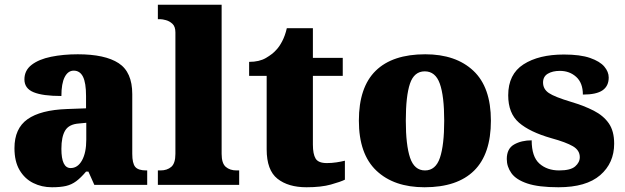

<svg xmlns="http://www.w3.org/2000/svg" viewBox="-20 -780 2635 810"><path d="M199 10Q156 10 120 -8Q84 -26 62.5 -62.5Q41 -99 41 -155Q41 -238 96 -277Q151 -316 262 -320L343 -323V-375Q343 -431 330 -456.5Q317 -482 291 -482Q267 -482 253 -455Q239 -428 239 -375Q160 -375 121.5 -391Q83 -407 83 -445Q83 -483 113.5 -506.5Q144 -530 195.5 -540.5Q247 -551 308 -551Q423 -551 480.5 -513.5Q538 -476 538 -383V-131Q538 -91 550.5 -76Q563 -61 597 -61H601V0H378L353 -56H343Q321 -30 301.5 -15.5Q282 -1 258.5 4.5Q235 10 199 10ZM278 -71Q308 -71 326 -103.5Q344 -136 344 -191V-262L313 -259Q271 -256 255 -229.5Q239 -203 239 -152Q239 -71 278 -71Z M646 0V-61H657Q685 -61 702.5 -76Q720 -91 720 -131V-643Q720 -668 707.5 -679.5Q695 -691 680 -695Q665 -699 657 -699H646V-760H915V-131Q915 -91 932.5 -76Q950 -61 978 -61H989V0Z M1273 10Q1196 10 1150.5 -26Q1105 -62 1105 -150V-460H1031V-519Q1074 -519 1102 -535.5Q1130 -552 1144 -568Q1158 -582 1170.5 -606Q1183 -630 1190 -661H1300V-536H1426V-460H1300V-170Q1300 -130 1311.5 -111Q1323 -92 1359 -92Q1379 -92 1399 -95Q1419 -98 1435 -102V-22Q1417 -13 1376 -1.5Q1335 10 1273 10Z M1771 10Q1642 10 1568 -60Q1494 -130 1494 -271Q1494 -412 1565 -481.5Q1636 -551 1774 -551Q1903 -551 1977 -481.5Q2051 -412 2051 -271Q2051 -130 1980 -60Q1909 10 1771 10ZM1773 -61Q1818 -61 1836 -114.5Q1854 -168 1854 -271Q1854 -375 1835.5 -427Q1817 -479 1772 -479Q1727 -479 1709.5 -427Q1692 -375 1692 -271Q1692 -168 1710 -114.5Q1728 -61 1773 -61Z M2336 10Q2252 10 2204.5 -6Q2157 -22 2137.5 -49.5Q2118 -77 2118 -109Q2118 -153 2149 -170.5Q2180 -188 2223 -188Q2223 -119 2255.5 -90Q2288 -61 2339 -61Q2387 -61 2406.5 -78Q2426 -95 2426 -117Q2426 -146 2397 -163Q2368 -180 2306 -197Q2215 -223 2169.5 -262.5Q2124 -302 2124 -378Q2124 -467 2188.5 -508.5Q2253 -550 2359 -550Q2428 -550 2469.5 -535.5Q2511 -521 2529.5 -499Q2548 -477 2548 -453Q2548 -417 2522 -399Q2496 -381 2439 -381Q2439 -430 2411 -455.5Q2383 -481 2342 -481Q2311 -481 2291 -469Q2271 -457 2271 -432Q2271 -404 2295.5 -387.5Q2320 -371 2390 -350Q2444 -334 2485 -313Q2526 -292 2548.5 -259.5Q2571 -227 2571 -174Q2571 -92 2512 -41Q2453 10 2336 10Z"/></svg>

Font: Noto Serif Ethiopic Black
Style: Regular
Weight: 900
Designer: Monotype Design Team
Foundry: Monotype Imaging Inc.
Version: Version 2.102; ttfautohint (v1.8.4.7-5d5b)